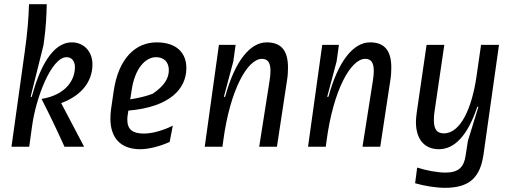

<svg xmlns="http://www.w3.org/2000/svg" viewBox="-20 -703 2458 920"><path d="M188 -485 192 -514C200 -571 203 -632 204 -683H119C117 -616 112 -552 99 -458L35 0H120L133 -94C152 -238 227 -429 299 -429C323 -429 339 -411 339 -381C339 -319 295 -248 179 -229C218 -153 250 -86 289 0H383L273 -209C374 -246 422 -315 423 -392C424 -457 381 -500 324 -500C228 -500 168 -372 132 -239L130 -238L127 -240Z M873 -375C874 -452 823 -500 731 -500C629 -500 548 -423 525 -268L512 -179C510 -163 509 -149 509 -135C509 -43 557 12 652 12C692 12 748 -2 793 -23L808 -101C763 -78 709 -63 670 -63C617 -63 590 -81 590 -130C590 -139 591 -148 593 -159L595 -173C794 -190 872 -277 873 -375ZM611 -272C627 -378 678 -429 728 -429C764 -429 789 -407 789 -367C789 -326 766 -291 712 -254C684 -243 648 -234 604 -227Z M1046 0 1050 -30C1082 -270 1165 -421 1235 -421C1260 -421 1276 -407 1276 -364C1276 -351 1275 -336 1272 -318L1222 0H1307L1355 -316C1359 -340 1360 -360 1360 -379C1360 -466 1323 -500 1258 -500C1179 -500 1106 -412 1059 -240L1056 -238L1053 -240L1098 -409L1109 -488H1029L961 0Z M1541 0 1545 -30C1577 -270 1660 -421 1730 -421C1755 -421 1771 -407 1771 -364C1771 -351 1770 -336 1767 -318L1717 0H1802L1850 -316C1854 -340 1855 -360 1855 -379C1855 -466 1818 -500 1753 -500C1674 -500 1601 -412 1554 -240L1551 -238L1548 -240L1593 -409L1604 -488H1524L1456 0Z M2272 -190 2222 -28 2211 43C2203 97 2178 124 2115 124C2076 124 2023 114 1979 100L1969 175C2013 188 2071 197 2112 197C2227 197 2281 150 2297 36L2371 -488H2285L2263 -335C2241 -185 2187 -64 2107 -64C2076 -64 2059 -80 2059 -128C2059 -141 2060 -157 2063 -175L2109 -488H2024L1977 -165C1975 -148 1973 -133 1973 -119C1973 -33 2016 12 2083 12C2155 12 2219 -48 2267 -191L2270 -192Z"/></svg>

Font: Ropa Sans
Style: Italic
Weight: 400
Designer: Botio Nikoltchev
Foundry: Botjo Nikoltchev
Version: Version 1.002